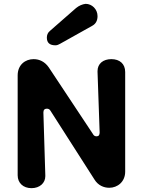

<svg xmlns="http://www.w3.org/2000/svg" viewBox="-20 -964 744 1000"><path d="M240 -803C229 -794 224 -782 224 -768C224 -741 239 -728 269 -728C280 -728 286 -733 293 -736L461 -830C479 -840 488 -857 488 -880C488 -916 459 -944 426 -944C409 -942 392 -935 376 -922ZM144 16C187 16 216 -11 216 -46C216 -48 216 -49 216 -51L206 -378C206 -391 212 -398 224 -398C233 -398 239 -394 243 -387L472 -29C491 2 521 14 549 14C592 14 632 -17 632 -70V-589C632 -632 603 -656 560 -656C517 -656 488 -632 488 -594C488 -593 488 -591 488 -589L499 -274C499 -261 494 -254 483 -254C474 -254 468 -258 464 -266L234 -613C214 -642 186 -656 155 -656C112 -656 72 -627 72 -571V-51C72 -11 101 16 144 16Z"/></svg>

Font: Dongle
Style: Bold
Weight: 700
Designer: Yanghee Ryu
Foundry: Yanghee Ryu
Version: Version 2.000